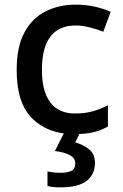

<svg xmlns="http://www.w3.org/2000/svg" viewBox="-20 -662 530 829"><path d="M300 -83Q188 -83 120 -149.5Q52 -216 52 -359Q52 -459 85 -521Q118 -583 176 -612.5Q234 -642 308 -642Q353 -642 392.5 -632.5Q432 -623 458 -611L426 -525Q398 -536 366.5 -544Q335 -552 307 -552Q161 -552 161 -360Q161 -268 197 -220Q233 -172 303 -172Q348 -172 382.5 -182Q417 -192 446 -208V-116Q417 -99 383 -91Q349 -83 300 -83ZM390 41Q390 91 354 119Q318 147 241 147Q207 147 185 141V78Q210 84 243 84Q272 84 288.5 75.5Q305 67 305 44Q305 20 281 7.5Q257 -5 217 -10L259 -93H327L305 -47Q339 -38 364.5 -17.5Q390 3 390 41Z"/></svg>

Font: Noto Sans Telugu UI Medium
Style: Regular
Weight: 500
Designer: Jelle Bosma - Monotype Design Team
Foundry: Monotype Imaging Inc.
Version: Version 2.005; ttfautohint (v1.8.4.7-5d5b)